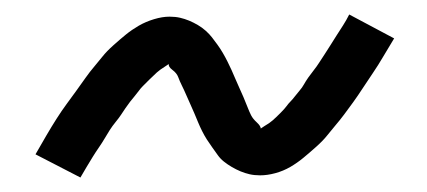

<svg xmlns="http://www.w3.org/2000/svg" viewBox="-20 -465 590 265"><path d="M91 -220 29 -252Q37 -266 44 -278Q51 -290 58 -301Q65 -312 72 -321.5Q79 -331 85.5 -340Q92 -349 98 -357.5Q104 -366 110 -373Q116 -380 121.5 -387Q127 -394 136.5 -402.5Q146 -411 154 -417.5Q162 -424 171.5 -429.5Q181 -435 192.5 -438.5Q204 -442 214 -442Q222 -442 228.5 -440.5Q235 -439 241 -436.5Q247 -434 253 -430.5Q259 -427 264 -422.5Q269 -418 272.5 -413.5Q276 -409 280 -403.5Q284 -398 287.5 -392Q291 -386 294 -380Q297 -374 299.5 -368.5Q302 -363 304.5 -357Q307 -351 310 -344.5Q313 -338 316 -331Q319 -324 321.5 -317.5Q324 -311 326.5 -306Q329 -301 334.5 -296Q340 -291 340 -287H339L345 -291Q352 -295 356.5 -299Q361 -303 367 -309Q373 -315 375.5 -318.5Q378 -322 381 -325Q384 -328 387 -332Q390 -336 393.5 -340Q397 -344 399.5 -348.5Q402 -353 405.5 -358Q409 -363 413 -368Q417 -373 420.5 -378.5Q424 -384 428 -390Q432 -396 436 -402.5Q440 -409 444.5 -416Q449 -423 453.5 -430Q458 -437 462 -445L524 -412Q516 -399 509 -387Q502 -375 494.5 -364Q487 -353 480.5 -343Q474 -333 467.5 -324Q461 -315 455 -307Q449 -299 443 -292Q437 -285 431.5 -278Q426 -271 416.5 -262.5Q407 -254 398.5 -247Q390 -240 380.5 -234.5Q371 -229 360 -226Q349 -223 339 -223Q331 -223 324.5 -224.5Q318 -226 312 -228.5Q306 -231 300 -234.5Q294 -238 289 -242Q284 -246 280.5 -251Q277 -256 273 -261.5Q269 -267 265.5 -272.5Q262 -278 259 -284Q256 -290 253.5 -296Q251 -302 248.5 -308Q246 -314 243 -320.5Q240 -327 237 -334Q234 -341 231 -347Q228 -353 226 -358.5Q224 -364 218 -368.5Q212 -373 213 -377Q213 -378 213 -378Q213 -378 214 -378Q214 -377 207.5 -373Q201 -369 196.5 -365Q192 -361 186 -355Q180 -349 177 -346Q174 -343 171.5 -339.5Q169 -336 166 -332.5Q163 -329 159.5 -324.5Q156 -320 153 -315.5Q150 -311 147 -306.5Q144 -302 139.5 -296.5Q135 -291 131.5 -285.5Q128 -280 124.5 -274Q121 -268 116.5 -261.5Q112 -255 108 -248.5Q104 -242 99.5 -234.5Q95 -227 91 -220Z"/></svg>

Font: Lode
Style: Italic
Weight: 400
Italic angle: -11°
Monospace: yes
Designer: Belleve Invis
Foundry: Belleve Invis
Version: Version 29.2.0; ttfautohint (v1.8.3)